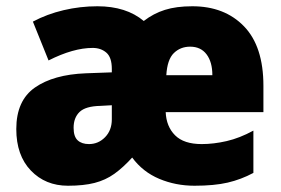

<svg xmlns="http://www.w3.org/2000/svg" viewBox="-20 -583 898 613"><path d="M594 -563Q697 -563 759 -499Q821 -435 821 -309V-225H509Q511 -179 539 -151Q567 -123 624 -123Q662 -123 703.5 -132.5Q745 -142 789 -166V-31Q750 -10 707 0Q664 10 601 10Q541 10 488.5 -12Q436 -34 402 -80Q373 -48 345 -28Q317 -8 282 1Q247 10 197 10Q125 10 78.5 -38.5Q32 -87 32 -171Q32 -262 91.5 -303.5Q151 -345 254 -349L337 -352V-363Q337 -400 319.5 -415Q302 -430 276 -430Q214 -430 135 -390L85 -514Q130 -538 183 -550.5Q236 -563 291 -563Q383 -563 439 -516Q470 -540 506.5 -551.5Q543 -563 594 -563ZM587 -434Q556 -434 535 -413.5Q514 -393 511 -343H658Q658 -385 639.5 -409.5Q621 -434 587 -434ZM301 -245Q253 -244 234 -225.5Q215 -207 215 -175Q215 -147 228 -135Q241 -123 264 -123Q294 -123 315.5 -145Q337 -167 337 -202V-247Z"/></svg>

Font: Noto Sans Lao SemiCondensed Black
Style: Regular
Weight: 900
Width: 4
Designer: Monotype Design Team
Foundry: Monotype Imaging Inc.
Version: Version 2.003; ttfautohint (v1.8.4.7-5d5b)